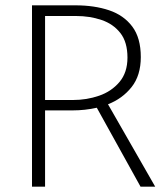

<svg xmlns="http://www.w3.org/2000/svg" viewBox="-20 -700 612 720"><path d="M265 -640Q317 -640 361 -625Q405 -610 431.5 -576Q458 -542 458 -484Q458 -428 428 -392.5Q398 -357 351.5 -341Q305 -325 254 -325H149V-640ZM100 -680V0H149V-286H252Q275 -286 298 -288.5Q321 -291 343 -296L507 0H562L385 -309Q439 -330 473.5 -373.5Q508 -417 508 -486Q508 -558 476 -600.5Q444 -643 389 -661.5Q334 -680 263 -680Z"/></svg>

Font: Catamaran Thin Thin
Style: Regular
Weight: 250
Version: Version 2.000